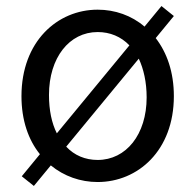

<svg xmlns="http://www.w3.org/2000/svg" viewBox="-20 -589 646 635"><path d="M439 -395C455 -361 465 -317 465 -267C465 -144 397 -60 303 -60C262 -60 226 -75 199 -104ZM168 -148C151 -182 142 -224 142 -275C142 -398 209 -483 303 -483C344 -483 380 -468 408 -439ZM555 -536 514 -569 458 -501C415 -538 360 -557 303 -557C170 -557 51 -452 51 -271C51 -191 74 -126 112 -79L52 -6L92 26L148 -42C192 -6 246 13 303 13C436 13 555 -91 555 -271C555 -351 532 -415 495 -463Z"/></svg>

Font: Source Han Sans KR Regular
Style: Regular
Weight: 400
Designer: Ryoko NISHIZUKA (kana & ideographs); Paul D. Hunt (Latin, Greek & Cyrillic); Wenlong ZHANG (bopomofo); Sandoll Communica
Foundry: Adobe Systems Incorporated
Version: Version 1.004;PS 1.004;hotconv 1.0.82;makeotf.lib2.5.63406